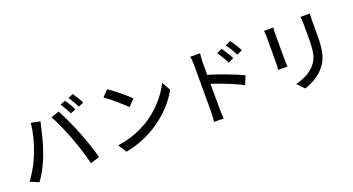

<svg xmlns="http://www.w3.org/2000/svg" viewBox="-53 -1456 3979 2167"><g transform="rotate(-20 1937.0 -372.5)"><path d="M738 -752Q747 -739 757.5 -722.5Q768 -706 778.5 -688Q789 -670 798.5 -652.5Q808 -635 815 -621L752 -595Q738 -624 717 -661.5Q696 -699 676 -727ZM846 -793Q855 -780 866 -762.5Q877 -745 888 -727.5Q899 -710 908.5 -693Q918 -676 924 -663L863 -636Q847 -667 826 -703.5Q805 -740 785 -768ZM50 -30Q99 -95 139.5 -169.5Q180 -244 210.5 -324.5Q241 -405 261.5 -487.5Q282 -570 290 -650L399 -628Q394 -610 388 -586.5Q382 -563 379 -547Q348 -398 295 -254.5Q242 -111 154 14ZM669 -321Q655 -359 637.5 -401.5Q620 -444 601.5 -485.5Q583 -527 564.5 -564.5Q546 -602 531 -629L629 -662Q708 -512 772.5 -350Q837 -188 882 -24L773 11Q754 -67 726 -155.5Q698 -244 669 -321Z M1229 -712Q1255 -695 1288.5 -669.5Q1322 -644 1356.5 -616Q1391 -588 1422 -560.5Q1453 -533 1473 -512L1398 -435Q1379 -454 1349.5 -481.5Q1320 -509 1286.5 -537.5Q1253 -566 1219.5 -593Q1186 -620 1159 -638ZM1130 -73Q1251 -91 1344 -127.5Q1437 -164 1506 -206Q1564 -242 1614.5 -285.5Q1665 -329 1707.5 -376.5Q1750 -424 1783 -472.5Q1816 -521 1838 -567L1896 -463Q1843 -367 1767 -286Q1691 -205 1599.5 -142Q1508 -79 1404.5 -36Q1301 7 1194 26Z M2744 -575Q2723 -616 2702.5 -650Q2682 -684 2656 -718L2720 -748Q2730 -735 2742 -717Q2754 -699 2766 -680Q2778 -661 2789.5 -642Q2801 -623 2809 -606ZM2620 -524Q2601 -565 2580.5 -600Q2560 -635 2536 -670L2600 -698Q2609 -684 2621 -666Q2633 -648 2645 -628.5Q2657 -609 2668 -590Q2679 -571 2687 -554ZM2346 -478Q2394 -464 2449.5 -445Q2505 -426 2560.5 -405Q2616 -384 2665.5 -363.5Q2715 -343 2751 -325L2709 -222Q2671 -242 2624 -263Q2577 -284 2528.5 -303.5Q2480 -323 2432.5 -340Q2385 -357 2346 -370L2347 -75Q2347 -64 2347.5 -48.5Q2348 -33 2349 -16Q2350 1 2351.5 18Q2353 35 2354 48H2237Q2241 22 2243 -12.5Q2245 -47 2245 -75V-627Q2245 -650 2243 -680.5Q2241 -711 2236 -734H2354Q2352 -711 2349 -682Q2346 -653 2346 -627Z M3230 -725Q3228 -710 3227 -692Q3226 -674 3226 -654V-334Q3226 -315 3227 -292.5Q3228 -270 3230 -256H3118Q3119 -268 3121 -290.5Q3123 -313 3123 -334V-654Q3123 -667 3122 -688.5Q3121 -710 3119 -725ZM3671 -732Q3668 -695 3668 -644V-474Q3668 -392 3661.5 -333.5Q3655 -275 3641.5 -232Q3628 -189 3608.5 -156.5Q3589 -124 3562 -94Q3539 -67 3510 -45Q3481 -23 3451 -5.5Q3421 12 3390.5 24.5Q3360 37 3334 46L3255 -37Q3323 -54 3382.5 -83.5Q3442 -113 3486 -163Q3511 -191 3526.5 -220.5Q3542 -250 3550.5 -287Q3559 -324 3562 -370.5Q3565 -417 3565 -480V-644Q3565 -670 3563 -691.5Q3561 -713 3559 -732Z"/></g></svg>

Font: Kinto Sans Med
Style: Regular
Weight: 500
Designer: Authors: Ryoko NISHIZUKA  (kana & ideographs); Paul D. Hunt (Latin, Greek & Cyrillic); Wenlong ZHANG  (bopomofo); Sandol
Foundry: Adobe Systems Incorporated, ookami Inc.
Version: Version 0.001